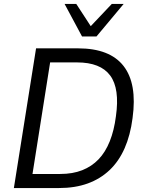

<svg xmlns="http://www.w3.org/2000/svg" viewBox="-20 -949 738 969"><path d="M50 0 162 -705H374Q534 -705 603.5 -616Q673 -527 649 -353Q638 -267 609 -201Q580 -135 533 -90.5Q486 -46 422.5 -23Q359 0 278 0ZM144 -71H284Q347 -71 395 -90Q443 -109 477.5 -145Q512 -181 534 -236Q556 -291 565 -362Q585 -502 536 -568Q487 -634 369 -634H233ZM394 -765 306 -929H365L438 -817L544 -929H604L467 -765Z"/></svg>

Font: Nunito Sans 10pt SemiCondensed
Style: Italic
Weight: 400
Width: 4
Italic angle: -9°
Designer: Vernon Adams
Foundry: Vernon Adams
Version: Version 3.101;gftools[0.9.27]